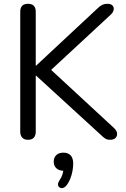

<svg xmlns="http://www.w3.org/2000/svg" viewBox="-20 -732 665 1015"><path d="M128 7Q108 7 97.5 -4.5Q87 -16 87 -36V-670Q87 -691 97.5 -701.5Q108 -712 128 -712Q148 -712 158.5 -701.5Q169 -691 169 -670V-385H171L497 -689Q509 -701 521 -706.5Q533 -712 547 -712Q566 -712 574.5 -703Q583 -694 581 -681Q579 -668 567 -656L226 -340L227 -384L583 -55Q598 -41 599 -26.5Q600 -12 590.5 -2.5Q581 7 562 7Q547 7 536.5 0.5Q526 -6 513 -19L171 -332H169V-36Q169 -16 159 -4.5Q149 7 128 7ZM330 250Q321 260 311.5 262Q302 264 294.5 258.5Q287 253 286.5 244Q286 235 294 222Q305 207 310.5 189Q316 171 316 156L319 171Q293 171 278.5 158Q264 145 264 123Q264 101 277.5 88Q291 75 315 75Q340 75 353.5 89.5Q367 104 367 133Q367 152 363 173Q359 194 351 214Q343 234 330 250Z"/></svg>

Font: Nunito ExtraLight
Style: Regular
Weight: 400
Version: Version 3.602